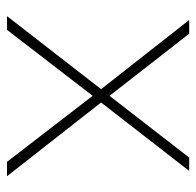

<svg xmlns="http://www.w3.org/2000/svg" viewBox="-26 -533 559 547"><g transform="rotate(90 253.5 -259.5)"><path d="M26 0 234 -268 37 -519H76L253 -292L429 -519H467L272 -268L482 0H441L253 -244L65 0Z"/></g></svg>

Font: Montserrat Thin ExtraLight
Style: Regular
Weight: 250
Version: Version 9.000